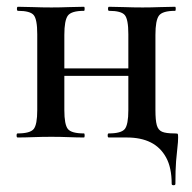

<svg xmlns="http://www.w3.org/2000/svg" viewBox="-20 -406 567 567"><path d="M487 137Q487 89 470.5 59Q454 29 425 14.5Q396 0 354 0H301Q298 0 298 -6Q298 -12 301 -12Q338 -12 348.5 -25Q359 -38 359 -81V-305Q359 -349 348.5 -361.5Q338 -374 302 -374Q299 -374 299 -380Q299 -386 302 -386Q322 -386 347.5 -385Q373 -384 401 -384Q427 -384 452 -385Q477 -386 497 -386Q499 -386 499 -380Q499 -374 497 -374Q460 -374 449.5 -360Q439 -346 439 -303V-81Q439 -51 443 -36.5Q447 -22 458.5 -17Q470 -12 495 -12Q504 -12 505 -10.5Q506 -9 506 0Q506 13 504 29Q502 45 500 70Q498 95 498 137Q498 141 492.5 141Q487 141 487 137ZM32 0Q29 0 29 -6Q29 -12 32 -12Q69 -12 79.5 -25Q90 -38 90 -81V-305Q90 -349 79.5 -361.5Q69 -374 33 -374Q30 -374 30 -380Q30 -386 33 -386Q53 -386 78.5 -385Q104 -384 132 -384Q158 -384 183 -385Q208 -386 228 -386Q230 -386 230 -380Q230 -374 228 -374Q191 -374 180.5 -360Q170 -346 170 -303V-81Q170 -38 180.5 -25Q191 -12 228 -12Q230 -12 230 -6Q230 0 228 0Q207 0 182.5 -1Q158 -2 132 -2Q104 -2 78.5 -1Q53 0 32 0ZM129 -182V-204H398V-182Z"/></svg>

Font: Cormorant SemiBold
Style: Regular
Weight: 600
Designer: Christian Thalmann (Catharsis Fonts)
Foundry: Catharsis Fonts
Version: Version 4.000